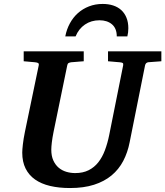

<svg xmlns="http://www.w3.org/2000/svg" viewBox="-20 -929 831 965"><path d="M725.1 -616.2Q718.3 -615.2 714.4 -611.1Q710.4 -606.9 709 -600.1L631.8 -214.8Q621.6 -162.6 599.4 -120.1Q577.1 -77.6 540.8 -47.4Q504.4 -17.1 452.6 -0.5Q400.9 16.1 332 16.1Q276.4 16.1 231.9 5.6Q187.5 -4.9 156.5 -26.6Q125.5 -48.3 108.6 -82Q91.8 -115.7 91.8 -162.1Q91.8 -176.3 95 -203.9Q98.1 -231.4 105 -265.1L174.8 -601.1Q176.3 -609.9 170.9 -612.5Q165.5 -615.2 154.8 -616.2Q146.5 -616.7 137.2 -617.7Q128.9 -618.7 118.9 -619.4Q108.9 -620.1 99.1 -621.1V-670.9H400.9V-621.1Q389.2 -620.1 378.2 -619.4Q367.2 -618.7 358.4 -617.7Q348.1 -616.7 338.9 -616.2Q330.1 -615.2 324.7 -612.1Q319.3 -608.9 317.9 -600.1L249 -265.1Q243.2 -236.3 240.5 -213.4Q237.8 -190.4 237.8 -176.8Q237.8 -145 248 -122.6Q258.3 -100.1 275.1 -85.9Q292 -71.8 313.7 -65.4Q335.4 -59.1 357.9 -59.1Q397 -59.1 425.5 -73.5Q454.1 -87.9 474.1 -113.3Q494.1 -138.7 507.3 -173.8Q520.5 -209 528.8 -250L599.1 -601.1Q600.6 -609.9 596.4 -612.5Q592.3 -615.2 580.1 -616.2Q570.8 -616.7 561.5 -617.7Q553.2 -618.7 543 -619.4Q532.7 -620.1 522.9 -621.1V-670.9H791V-621.1ZM625 -787.1Q625 -776.9 623.8 -766.4Q622.6 -755.9 620.1 -746.1H566.9Q566.9 -786.1 543 -806.6Q519 -827.1 480 -827.1Q438.5 -827.1 407 -805.7Q375.5 -784.2 359.9 -746.1H308.1Q314.9 -781.7 331.3 -811.8Q347.7 -841.8 371.8 -863.3Q396 -884.8 427.5 -897Q459 -909.2 496.1 -909.2Q525.4 -909.2 549.1 -901.4Q572.8 -893.6 589.6 -878.2Q606.4 -862.8 615.7 -839.8Q625 -816.9 625 -787.1Z"/></svg>

Font: Charis SIL
Style: Bold Italic
Weight: 700
Italic angle: -11°
Foundry: SIL International
Version: Version 4.112